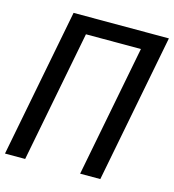

<svg xmlns="http://www.w3.org/2000/svg" viewBox="-111 -820 827 911"><g transform="rotate(15 302.0 -364.5)"><path d="M138.2 -729H606.4L464.8 0H365.7L491.2 -646H221.2L95.7 0H-3.4Z"/></g></svg>

Font: Hack
Style: Italic
Weight: 400
Italic angle: -11°
Monospace: yes
Designer: Christopher Simpkins
Foundry: Christopher Simpkins
Version: Version 2.019; ttfautohint (v1.4.1) -l 4 -r 80 -G 350 -x 0 -